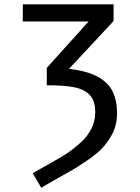

<svg xmlns="http://www.w3.org/2000/svg" viewBox="-20 -745 640 880"><path d="M183.5 18.5Q230.5 -7.5 260.8 -25.5Q291 -43.5 310 -58.5Q340.5 -82 362.2 -103.8Q384 -125.5 400.2 -158.2Q416.5 -191 416.5 -232Q416.5 -283 391.5 -309.5Q366.5 -336 319.5 -345.2Q272.5 -354.5 194.5 -354V-434L386 -646.5H84.5V-725H500.5V-648.5L296.5 -429.5Q378 -420 426.2 -394.2Q474.5 -368.5 495.5 -327Q516.5 -285.5 516.5 -226Q516.5 -167 489.2 -121Q462 -75 429 -47.2Q396 -19.5 359 4L347 12Q328.5 25.5 247 70.5Q224.5 83.5 202 96.2Q179.5 109 169 115.5L130 49Q154 34.5 183.5 18.5Z"/></svg>

Font: JuliaMono Medium
Style: Regular
Weight: 500
Monospace: yes
Designer: cormullion
Foundry: corm
Version: Version 0.054; ttfautohint (v1.8.4)